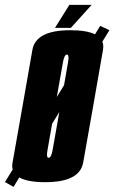

<svg xmlns="http://www.w3.org/2000/svg" viewBox="-79 -728 460 772"><path d="M-59 4 -28 -46.5Q-31.5 -59 -28.5 -74.5Q-14.5 -153.5 11.5 -300.5Q37.5 -448 51.2 -527.2Q65 -606.5 203.5 -606.5Q269.5 -606.5 303 -590L324 -624L361 -606.5L332.5 -560.5Q338.5 -546 335 -527Q321.5 -448 295.5 -300.5Q269.5 -153.5 255.5 -74.5Q241.5 4.5 103 4.5Q31.5 4.5 -1.5 -14.5L-24.5 23.5ZM116.5 -93.5Q127 -93.5 132.5 -124.5Q137.5 -153 159.5 -277.5L130.5 -230.5Q116 -147.5 112 -124.5Q107 -97.5 114 -94Q115.5 -93.5 116.5 -93.5ZM149.5 -338 178.5 -385.5Q191 -456 194.5 -477Q199.5 -504.5 192.5 -508Q191 -508.5 190 -508.5Q179.5 -508.5 174 -477Q169.5 -450 149.5 -338ZM142 -616 200 -708.5H289.5L206 -616Z"/></svg>

Font: Anybody UltraCondensed Regular
Style: Bold Italic
Weight: 700
Width: 1
Italic angle: -10°
Designer: Tyler Finck
Foundry: Etcetera Type Company
Version: Version 1.010; ttfautohint (v1.8.3) -l 8 -r 50 -G 200 -x 14 